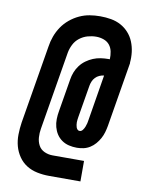

<svg xmlns="http://www.w3.org/2000/svg" viewBox="-95 -848 790 1015"><g transform="rotate(10 300.0 -340.0)"><path d="M239 99Q207 99 175.5 92.5Q144 86 118.5 70Q93 54 75.5 28.5Q58 3 50 -26.5Q42 -56 42.5 -88.5Q43 -121 48 -154L118 -574Q122 -602 132 -629.5Q142 -657 158.5 -681.5Q175 -706 198.5 -725.5Q222 -745 249 -757.5Q276 -770 304 -774.5Q332 -779 360 -779Q390 -779 418.5 -774Q447 -769 471 -756Q495 -743 513.5 -722.5Q532 -702 542.5 -676Q553 -650 556.5 -621.5Q560 -593 557 -564H558L500 -215Q497 -198 492 -180.5Q487 -163 478 -146.5Q469 -130 456.5 -115.5Q444 -101 428 -91Q412 -81 394 -77Q376 -73 358 -73Q336 -73 315 -78Q294 -83 277 -95Q260 -107 249 -124Q238 -141 232.5 -161.5Q227 -182 227.5 -204Q228 -226 232 -248L261 -422Q264 -442 271.5 -461.5Q279 -481 292 -498.5Q305 -516 323 -529Q341 -542 360.5 -550Q380 -558 400.5 -561Q421 -564 441 -564H449Q450 -585 446 -605Q442 -625 430 -640Q418 -655 398.5 -662Q379 -669 358 -669Q335 -669 312 -662.5Q289 -656 269.5 -641Q250 -626 239 -604Q228 -582 224 -560L154 -139Q150 -116 151.5 -92.5Q153 -69 163.5 -49.5Q174 -30 195 -20.5Q216 -11 239 -11H408V99ZM357 -163Q367 -163 374 -172.5Q381 -182 384.5 -191.5Q388 -201 390.5 -210.5Q393 -220 394 -230L434 -474Q422 -473 409.5 -467.5Q397 -462 388 -452.5Q379 -443 374 -431Q369 -419 367 -407L338 -234Q337 -227 336 -220Q335 -213 335 -206Q335 -199 336 -192Q337 -185 339 -179Q341 -173 345.5 -168Q350 -163 357 -163Z"/></g></svg>

Font: Iosevka SS04 XBd Ex
Style: Italic
Weight: 800
Width: 7
Italic angle: -9°
Monospace: yes
Designer: Belleve Invis
Foundry: Belleve Invis
Version: Version 19.0.0; ttfautohint (v1.8.4)